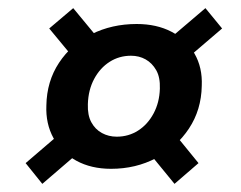

<svg xmlns="http://www.w3.org/2000/svg" viewBox="-20 -534 592 472"><path d="M253 -119Q204 -119 167.5 -139Q131 -159 111.5 -194.5Q92 -230 94 -275Q95 -334 125 -379.5Q155 -425 205 -450Q255 -475 316 -475Q365 -475 401.5 -456Q438 -437 458 -402.5Q478 -368 476 -323Q475 -264 444.5 -218Q414 -172 364 -145.5Q314 -119 253 -119ZM84 -82 43 -133 148 -223 198 -180ZM409 -82 337 -170 398 -219 468 -133ZM267 -198Q296 -198 319.5 -213Q343 -228 357.5 -255Q372 -282 373 -316Q374 -344 364 -361.5Q354 -379 338 -388Q322 -397 302 -397Q273 -397 249.5 -382Q226 -367 211.5 -340Q197 -313 196 -278Q195 -251 204.5 -233.5Q214 -216 230.5 -207Q247 -198 267 -198ZM173 -377 101 -464 160 -514 236 -422ZM415 -369 377 -422 485 -514 526 -464Z"/></svg>

Font: DM Sans 18pt SemiBold
Style: Italic
Weight: 600
Italic angle: -10°
Designer: Colophon Foundry, Jonny Pinhorn
Foundry: Colophon Foundry
Version: Version 4.004;gftools[0.9.30]